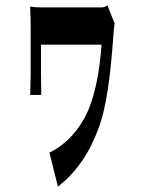

<svg xmlns="http://www.w3.org/2000/svg" viewBox="-20 -591 540 726"><path d="M413 -503 386 -571C377 -563 368 -563 359 -563H139C122 -563 105 -564 94 -566C95 -543 96 -511 96 -488V-315C96 -290 95 -261 94 -232H136C136 -262 135 -303 135 -315C135 -352 135 -397 135 -422H364C357 -326 342 -244 315 -177C279 -95 225 -42 167 -14L199 115C266 62 316 -7 352 -104C385 -189 399 -329 407 -434C408 -447 411 -490 413 -503Z"/></svg>

Font: 寒蝉无机体 CompactMedium
Style: Regular
Weight: 500
Width: 3
Designer: ChillTanhei {Warren2060}; 
Source Han Sans {Ryoko NISHIZUKA 西塚涼子 (kana, bopomofo & ideographs); Paul D. Hunt (Latin, Gre
Foundry: ChillType&Adobe
Version: Version 1.000;Glyphs 3.1.1 (3135)